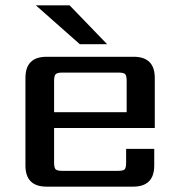

<svg xmlns="http://www.w3.org/2000/svg" viewBox="-20 -697 663 717"><path d="M380 -532H278L114 -677H240ZM182 -278H453V-395Q453 -414 447.5 -420Q442 -426 422 -426H213Q194 -426 188 -420Q182 -414 182 -395ZM154 -485H479Q558 -485 558 -406V-219H182V-90Q182 -70 188 -64.5Q194 -59 213 -59H420Q440 -59 445.5 -64.5Q451 -70 451 -90V-141H556V-79Q556 0 477 0H154Q75 0 75 -79V-406Q75 -485 154 -485Z"/></svg>

Font: Sarpanch Medium
Style: Regular
Weight: 500
Designer: Manushi Parikh (Devanagari and Latin), Jyotish Sonowal (Devanagari)
Foundry: Indian Type Foundry
Version: Version 2.004;PS 1.0;hotconv 1.0.78;makeotf.lib2.5.61930; tt